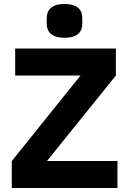

<svg xmlns="http://www.w3.org/2000/svg" viewBox="-20 -941 647 961"><path d="M303 -752C369 -752 392 -783 392 -822V-851C392 -890 369 -921 303 -921C237 -921 214 -890 214 -851V-822C214 -783 237 -752 303 -752ZM568 -135H215L560 -563V-698H56V-563H383L39 -135V0H568Z"/></svg>

Font: LVC Sans
Style: Bold
Weight: 700
Designer: Mike Abbink, Paul van der Laan, Pieter van Rosmalen
Foundry: Bold Monday
Version: Version 3.0